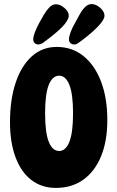

<svg xmlns="http://www.w3.org/2000/svg" viewBox="-20 -928 575 941"><path d="M254 -7Q184 -7 133.5 -46Q83 -85 56 -157.5Q29 -230 29 -329Q29 -439 56.5 -522Q84 -605 135.5 -651.5Q187 -698 258 -698Q334 -698 389.5 -653Q445 -608 475.5 -527.5Q506 -447 506 -340Q506 -237 475.5 -162.5Q445 -88 388.5 -47.5Q332 -7 254 -7ZM270 -188Q302 -188 320 -233Q338 -278 338 -373Q338 -467 320 -512Q302 -557 270 -557Q237 -557 219 -512Q201 -467 201 -373Q201 -278 219 -233Q237 -188 270 -188ZM344 -710Q333 -710 325.5 -716.5Q318 -723 318 -735Q318 -749 326 -770.5Q334 -792 349 -818Q360 -838 371.5 -859Q383 -880 397.5 -894Q412 -908 429 -908Q443 -908 457.5 -899.5Q472 -891 482 -878Q492 -865 492 -851Q492 -831 459 -797Q436 -773 407 -750Q378 -727 362 -716Q356 -712 352 -711Q348 -710 344 -710ZM168 -710Q158 -710 150.5 -716.5Q143 -723 143 -735Q143 -749 151 -770Q159 -791 173 -817Q182 -833 194 -854Q206 -875 221 -891Q236 -907 254 -907Q275 -907 296 -889Q317 -871 317 -851Q317 -830 285 -796Q261 -772 231.5 -749Q202 -726 188 -716Q177 -710 168 -710Z"/></svg>

Font: DynaPuff Condensed Medium
Style: Regular
Weight: 500
Width: 3
Designer: Toshi Omagari, Jennifer Daniel
Foundry: Google Fonts
Version: Version 2.000; ttfautohint (v1.8.4.7-5d5b)